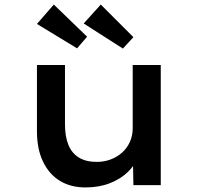

<svg xmlns="http://www.w3.org/2000/svg" viewBox="-20 -812 869 842"><path d="M355 10Q290 10 242.5 -19Q195 -48 168.5 -103.5Q142 -159 142 -236V-527H265V-267Q265 -213 280 -176.5Q295 -140 326 -121Q357 -102 404 -102Q436 -102 464.5 -112.5Q493 -123 515 -142.5Q537 -162 549.5 -189.5Q562 -217 562 -250V-527H685V0H565L563 -110L585 -122Q572 -88 540.5 -57.5Q509 -27 461.5 -8.5Q414 10 355 10ZM519 -599 347 -709 422 -792 565 -649ZM318 -600 142 -707 216 -792 362 -651Z"/></svg>

Font: Lexend Giga Medium
Style: Regular
Weight: 500
Designer: Bonnie Shaver-Troup, Thomas Jockin
Foundry: Lexend
Version: Version 1.007